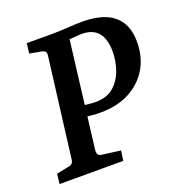

<svg xmlns="http://www.w3.org/2000/svg" viewBox="-109 -668 715 762"><g transform="rotate(-20 248.5 -287.5)"><path d="M194 -79Q193 -69 196 -61.5Q199 -54 213 -52L290 -42L284 0H15L20 -42L69 -52Q82 -54 87.5 -60Q93 -66 94 -80L146 -494Q148 -507 143 -512Q138 -517 127 -519L79 -528L84 -570H191Q220 -570 257.5 -572.5Q295 -575 322 -575Q376 -575 415 -559.5Q454 -544 475.5 -511Q497 -478 497 -425Q497 -362 468.5 -314Q440 -266 388.5 -238.5Q337 -211 265 -211Q245 -211 225.5 -213Q206 -215 193 -216L197 -263Q212 -261 229.5 -259Q247 -257 261 -257Q310 -257 338.5 -282.5Q367 -308 380 -346Q393 -384 393 -422Q393 -530 301 -530Q290 -530 275 -528.5Q260 -527 249 -527Z"/></g></svg>

Font: Yrsa Medium
Style: Italic
Weight: 500
Italic angle: -7.10001°
Designer: Anna Giedrys (Yrsa+Rasa design), David Brezina (Yrsa art-direction, Rasa art-direction, design)
Foundry: Rosetta Type Foundry
Version: Version 2.004